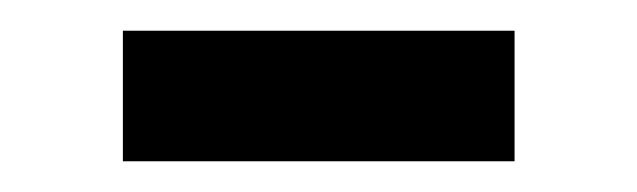

<svg xmlns="http://www.w3.org/2000/svg" viewBox="-20 -366 415 125"><path d="M60 -261V-346H315V-261Z"/></svg>

Font: Radio Canada Big
Style: Regular
Weight: 400
Designer: Étienne Aubert Bonn
Foundry: Coppers and Brasses
Version: Version 1.001